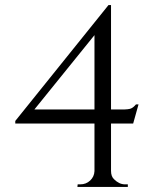

<svg xmlns="http://www.w3.org/2000/svg" viewBox="-20 -634 623 754"><path d="M416 -149V37Q416 59 428 70Q448 90 471 90H482V100H284L285 90H295Q318 90 334 75Q350 60 351 38V-149H40V-159L406 -614H416V-204H459Q485 -204 494.5 -208Q504 -212 514 -224H524L503 -149ZM351 -204V-496L115 -204Z"/></svg>

Font: Cinzel Decorative
Style: Regular
Weight: 400
Designer: Natanael Gama
Version: Version 1.002;PS 001.002;hotconv 1.0.56;makeotf.lib2.0.21325